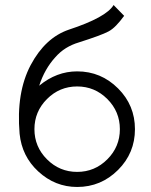

<svg xmlns="http://www.w3.org/2000/svg" viewBox="-20 -732 601 764"><path d="M432 -712Q403 -663 254 -614Q160 -582 102 -473Q73 -418 62 -350Q51 -282 58 -200Q67 -110 132 -50Q199 12 287 12Q382 12 450 -56Q517 -123 517 -218Q517 -313 450 -380Q382 -448 287 -448Q205 -448 136 -391Q147 -425 163 -453Q179 -481 199 -503Q219 -526 242.5 -540.5Q266 -555 293 -563Q337 -577 367 -588Q397 -599 412 -607Q427 -615 442.5 -631Q458 -647 474 -669ZM287 -388Q357 -388 407 -338Q457 -288 457 -218Q457 -148 407 -98Q357 -48 287 -48Q217 -48 167 -98Q117 -148 117 -218Q117 -288 167 -338Q217 -388 287 -388Z"/></svg>

Font: Unageo
Style: Light
Weight: 300
Designer: Richard Sepsi
Foundry: Richard Sepsi
Version: Version 2.000